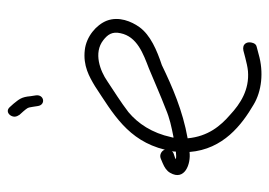

<svg xmlns="http://www.w3.org/2000/svg" viewBox="-122 -642 709 506"><g transform="rotate(-90 233.0 -389.5)"><path d="M30 -296C8 -258 53 -241 85 -245C92 -156 157 -107 210 -76C245 -55 295 -49 343 -63L362 -68C367 -69 370 -72 372 -77C378 -93 370 -107 352 -103L333 -98C321 -95 309 -92 298 -91C249 -87 212 -111 183 -138C154 -163 126 -196 121 -250C194 -263 256 -290 314 -318C353 -331 393 -348 414 -377C429 -398 443 -431 431 -463C420 -491 389 -517 354 -521C312 -526 283 -509 258 -494C187 -447 115 -408 91 -310C89 -318 78 -325 68 -321L56 -316C44 -311 35 -305 30 -296ZM66 -281C67 -282 68 -282 69 -283L81 -287C83 -288 85 -289 87 -291C86 -288 86 -284 86 -281C78 -280 71 -280 66 -281ZM123 -287C123 -289 123 -291 124 -293C135 -344 160 -381 190 -406C216 -426 245 -444 272 -462C298 -480 346 -499 380 -472C394 -461 403 -449 398 -427C389 -383 344 -367 305 -352C271 -338 233 -321 199 -308C173 -297 153 -293 123 -287ZM178 -706C178 -701 181 -696 183 -693L192 -683C200 -673 202 -673 204 -658L206 -645C209 -623 238 -628 234 -651L232 -664C230 -688 224 -694 212 -709L203 -719C200 -722 197 -724 193 -724C185 -724 178 -715 178 -706Z"/></g></svg>

Font: Stray Cat
Style: Cn
Weight: 400
Version: Version 1.0